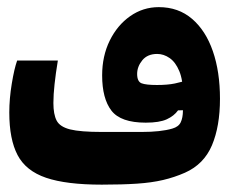

<svg xmlns="http://www.w3.org/2000/svg" viewBox="-20 -500 626 525"><path d="M258.3 4.9Q161.1 4.9 106 -13.9Q50.8 -32.7 28.1 -75.9Q5.4 -119.1 5.4 -192.4Q5.4 -230 12.2 -271.2Q19 -312.5 26.9 -334.5H138.2Q132.3 -298.8 129.2 -270Q126 -241.2 126 -218.3Q126 -187.5 134.8 -170.4Q143.6 -153.3 171.6 -146.2Q199.7 -139.2 258.3 -139.2Q314.5 -139.2 367.2 -139.2Q419.9 -139.2 451.2 -148.4Q468.3 -153.3 474.1 -165.5Q480 -177.7 480.2 -197Q480.5 -216.3 480.5 -241.2Q480.5 -281.2 470.2 -305.7Q460 -330.1 443.8 -341.3Q427.7 -352.5 409.7 -352.5Q383.3 -352.5 369.1 -335.2Q355 -317.9 355 -297.9Q355 -276.9 367.2 -272.2Q379.4 -267.6 409.2 -267.6Q438 -267.6 458 -271.7Q478 -275.9 502 -283.7L500.5 -199.2L466.8 -198.2Q456.1 -183.1 436 -173.8Q416 -164.6 378.4 -164.6Q310.1 -164.6 284.7 -197.5Q259.3 -230.5 259.3 -293.9Q259.3 -346.7 280 -388.9Q300.8 -431.2 335.9 -455.8Q371.1 -480.5 414.1 -480.5Q467.8 -480.5 505.1 -448.5Q542.5 -416.5 562 -360.1Q581.5 -303.7 581.5 -230Q581.5 -154.8 559.6 -102.8Q537.6 -50.8 485.8 -27.8Q457 -15.1 425.8 -7.8Q394.5 -0.5 354.5 2.2Q314.5 4.9 258.3 4.9Z"/></svg>

Font: Cascadia Code
Style: Regular
Weight: 400
Monospace: yes
Designer: Aaron Bell
Foundry: Saja Typeworks
Version: Version 2106.017